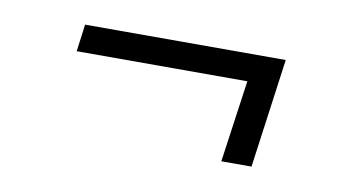

<svg xmlns="http://www.w3.org/2000/svg" viewBox="-34 -398 488 278"><g transform="rotate(10 210.0 -259.5)"><path d="M368.2 -339.8 346.2 -179.2H301.8L318.8 -299.8H67.9L73.2 -339.8Z"/></g></svg>

Font: Fira Sans Compressed ExtraLight
Style: Italic
Weight: 250
Width: 3
Italic angle: -8°
Designer: Carrois Corporate & Edenspiekermann AG
Foundry: Carrois Corporate GbR & Edenspiekermann AG
Version: Version 4.203;PS 004.203;hotconv 1.0.88;makeotf.lib2.5.64775